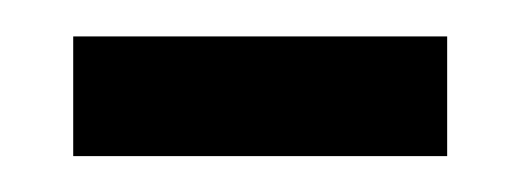

<svg xmlns="http://www.w3.org/2000/svg" viewBox="-20 -262 290 107"><path d="M20.8 -175V-241.7H229.2V-175Z"/></svg>

Font: Afacad Flux
Style: Regular
Weight: 400
Designer: Kristian Moeller
Foundry: Dicotype
Version: Version 1.100